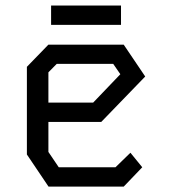

<svg xmlns="http://www.w3.org/2000/svg" viewBox="-20 -694 640 714"><path d="M160 -528 80 -445.5V-119.5L160.5 0H440L509 -72L465 -126L409.5 -72H198.5L160 -129V-240.5H356.5L520 -409.5L440 -528ZM160 -425 191 -456.5H401L427.5 -418L326.5 -312.5H160ZM430 -601.5V-673.5H170V-601.5Z"/></svg>

Font: Kode
Style: Regular
Weight: 400
Monospace: yes
Designer: Isa Ozler
Foundry: Kadena LLC
Version: Version 1.000;gftools[0.9.28]